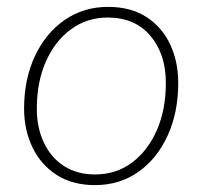

<svg xmlns="http://www.w3.org/2000/svg" viewBox="-20 -529 589 558"><path d="M256 9Q190 9 144 -21Q98 -51 74 -101.5Q50 -152 50 -213Q50 -299 81.5 -366Q113 -433 168 -471Q223 -509 294 -509Q361 -509 406.5 -479Q452 -449 475 -399Q498 -349 498 -288Q498 -202 467 -134.5Q436 -67 381.5 -29Q327 9 256 9ZM256 -22Q317 -22 363 -56Q409 -90 435.5 -150Q462 -210 462 -288Q462 -372 417 -425Q372 -478 293 -478Q233 -478 186.5 -444Q140 -410 113.5 -350.5Q87 -291 87 -213Q87 -158 107.5 -114.5Q128 -71 166 -46.5Q204 -22 256 -22Z"/></svg>

Font: Kantumruy Pro ExtraLight
Style: Italic
Weight: 250
Italic angle: -13°
Version: Version 1.002